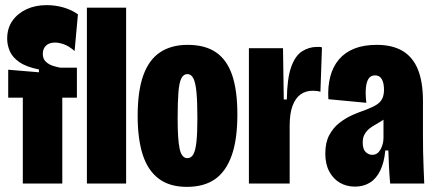

<svg xmlns="http://www.w3.org/2000/svg" viewBox="-20 -716 1696 749"><path d="M69 0V-335H12V-444L132 -434V-445Q82 -455 55 -474Q28 -493 18 -517Q8 -541 8 -565Q8 -606 28.5 -635Q49 -664 83.5 -680Q118 -696 162 -696Q197 -696 229 -686.5Q261 -677 284 -660L271 -517Q248 -537 228.5 -543.5Q209 -550 195 -550Q172 -550 159.5 -538Q147 -526 147 -506Q147 -486 159 -475Q171 -464 187 -459Q203 -454 215 -452H280V-335H223V0Z M319 0V-686H472V0Z M709 13Q641 13 598.5 -19.5Q556 -52 536.5 -113.5Q517 -175 517 -264Q517 -361 539 -422Q561 -483 604.5 -512Q648 -541 712 -541Q780 -541 822.5 -512Q865 -483 885.5 -423.5Q906 -364 906 -269Q906 -171 883.5 -108.5Q861 -46 818 -16.5Q775 13 709 13ZM711 -99Q726 -99 734.5 -114.5Q743 -130 746.5 -164.5Q750 -199 750 -255Q750 -318 746.5 -355.5Q743 -393 734.5 -410Q726 -427 711 -427Q696 -427 687.5 -410.5Q679 -394 676 -356Q673 -318 673 -254Q673 -170 681 -134.5Q689 -99 711 -99Z M951 0V-294V-528H1084L1087 -328H1099Q1100 -409 1115.5 -453.5Q1131 -498 1158 -515.5Q1185 -533 1217 -533Q1222 -533 1226.5 -533Q1231 -533 1236 -531L1230 -358Q1224 -360 1216 -361Q1208 -362 1200 -362Q1173 -362 1153 -348Q1133 -334 1121.5 -304Q1110 -274 1110 -225V0Z M1365 12Q1332 12 1306 -3Q1280 -18 1264.5 -47Q1249 -76 1249 -117Q1249 -160 1264.5 -189Q1280 -218 1304.5 -237Q1329 -256 1356.5 -268Q1384 -280 1408 -288Q1434 -298 1449 -307.5Q1464 -317 1471 -331Q1478 -345 1478 -366Q1478 -392 1469.5 -407Q1461 -422 1443 -422Q1427 -422 1418.5 -410Q1410 -398 1407.5 -374.5Q1405 -351 1409 -315L1261 -329Q1258 -378 1268.5 -417.5Q1279 -457 1302.5 -484.5Q1326 -512 1362.5 -526.5Q1399 -541 1450 -541Q1511 -541 1551 -517Q1591 -493 1610.5 -444.5Q1630 -396 1630 -321V-188Q1630 -157 1630.5 -125Q1631 -93 1632.5 -61Q1634 -29 1635 0H1502Q1499 -34 1497.5 -65Q1496 -96 1495 -129H1483Q1479 -83 1463.5 -51Q1448 -19 1423 -3.5Q1398 12 1365 12ZM1432 -112Q1443 -112 1451 -117.5Q1459 -123 1464.5 -133Q1470 -143 1473 -154.5Q1476 -166 1476 -178V-264L1501 -272Q1492 -260 1480.5 -252Q1469 -244 1456.5 -237Q1444 -230 1433 -223Q1422 -216 1414 -208Q1406 -200 1400.5 -188.5Q1395 -177 1395 -160Q1395 -134 1406.5 -123Q1418 -112 1432 -112Z"/></svg>

Font: Bricolage Grotesque 72pt Condensed ExtraBold
Style: Regular
Weight: 800
Width: 3
Designer: Mathieu Triay
Foundry: Atelier Triay
Version: Version 1.001;gftools[0.9.33.dev8+g029e19f]